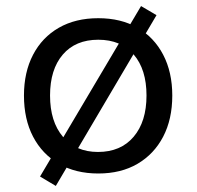

<svg xmlns="http://www.w3.org/2000/svg" viewBox="-20 -563 648 633"><path d="M304 9Q229 9 174 -23Q119 -55 89 -112.5Q59 -170 59 -248Q59 -325 89 -382.5Q119 -440 174 -471.5Q229 -503 304 -503Q379 -503 433.5 -471.5Q488 -440 518 -382.5Q548 -325 548 -248Q548 -170 518 -112.5Q488 -55 433.5 -23Q379 9 304 9ZM303 -62Q378 -62 420.5 -112Q463 -162 463 -248Q463 -334 421 -383Q379 -432 304 -432Q229 -432 187 -383Q145 -334 145 -248Q145 -162 187.5 -112Q230 -62 303 -62ZM164 50 112 19 445 -543 496 -513Z"/></svg>

Font: Nunito Sans 8pt
Style: Regular
Weight: 400
Version: Version 3.101;gftools[0.9.27]